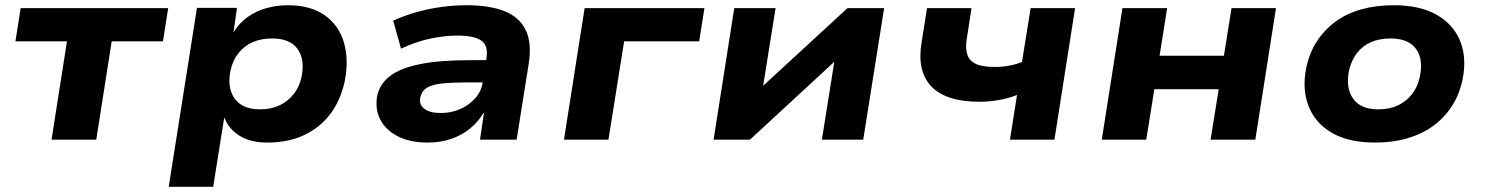

<svg xmlns="http://www.w3.org/2000/svg" viewBox="-20 -534 5676 734"><path d="M177 0 236 -376H39L59 -503H623L603 -376H407L348 0Z M625 180 733 -504H886L872 -406H870Q893 -445 926 -468.5Q959 -492 998.5 -503Q1038 -514 1080 -514Q1167 -514 1221 -476Q1275 -438 1294.5 -372.5Q1314 -307 1298 -224Q1282 -150 1242.5 -98Q1203 -46 1142.5 -17.5Q1082 11 1002 11Q936 11 895 -15.5Q854 -42 839 -82L837 -83L795 180ZM974 -116Q1016 -116 1048 -131Q1080 -146 1102.5 -174Q1125 -202 1133 -241Q1146 -308 1117 -347.5Q1088 -387 1020 -387Q979 -387 946.5 -373Q914 -359 892 -331.5Q870 -304 861 -264Q848 -197 877.5 -156.5Q907 -116 974 -116Z M1615 11Q1547 11 1500.5 -13Q1454 -37 1433.5 -77.5Q1413 -118 1422 -168Q1432 -213 1470.5 -243Q1509 -273 1584 -288.5Q1659 -304 1779 -304H1862L1849 -219H1771Q1711 -219 1671.5 -215Q1632 -211 1612 -198.5Q1592 -186 1587 -162Q1581 -135 1601.5 -118.5Q1622 -102 1666 -102Q1704 -102 1738 -116.5Q1772 -131 1796 -157.5Q1820 -184 1825 -218L1840 -314Q1847 -361 1819 -379.5Q1791 -398 1728 -398Q1680 -398 1625.5 -386.5Q1571 -375 1513 -348L1483 -455Q1527 -475 1573.5 -488Q1620 -501 1668.5 -507.5Q1717 -514 1764 -514Q1850 -514 1907 -492Q1964 -470 1989 -420.5Q2014 -371 2001 -289L1955 0H1815L1830 -102H1828Q1809 -69 1778 -43.5Q1747 -18 1706.5 -3.5Q1666 11 1615 11Z M2136 0 2215 -503H2673L2653 -376H2366L2306 0Z M2708 0 2787 -503H2945L2895 -191H2881L3220 -503H3360L3280 0H3122L3172 -314H3187L2847 0Z M3841 0 3868 -171Q3836 -158 3798.5 -151.5Q3761 -145 3725 -145Q3597 -145 3541 -203Q3485 -261 3503 -371L3524 -503H3694L3676 -386Q3670 -351 3677.5 -326.5Q3685 -302 3710 -290Q3735 -278 3783 -278Q3811 -278 3838 -283Q3865 -288 3887 -297L3920 -503H4090L4011 0Z M4192 0 4271 -503H4442L4413 -321H4659L4688 -503H4858L4779 0H4608L4639 -193H4393L4362 0Z M5237 11Q5136 11 5072 -26Q5008 -63 4982.5 -128.5Q4957 -194 4974 -276Q4986 -333 5015 -377Q5044 -421 5086.5 -452Q5129 -483 5185 -498.5Q5241 -514 5308 -514Q5409 -514 5473 -477Q5537 -440 5562.5 -376Q5588 -312 5571 -229Q5559 -172 5530 -127.5Q5501 -83 5458 -52Q5415 -21 5359.5 -5Q5304 11 5237 11ZM5249 -116Q5292 -116 5324 -131Q5356 -146 5378 -174Q5400 -202 5408 -241Q5422 -308 5393 -347.5Q5364 -387 5296 -387Q5254 -387 5221.5 -373Q5189 -359 5167.5 -331Q5146 -303 5137 -264Q5124 -197 5153 -156.5Q5182 -116 5249 -116Z"/></svg>

Font: Nunito Sans 7pt SemiExpanded ExtraBold
Style: Italic
Weight: 800
Width: 6
Italic angle: -9°
Designer: Vernon Adams
Foundry: Vernon Adams
Version: Version 3.101;gftools[0.9.27]